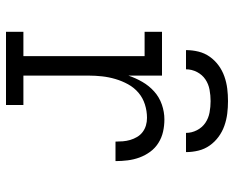

<svg xmlns="http://www.w3.org/2000/svg" viewBox="-90 -690 780 640"><g transform="rotate(90 300.0 -370.0)"><path d="M86 0V-58H167V-462H86V-520H232V-408Q240 -432 253 -454.5Q266 -477 285 -494Q304 -511 328.5 -519.5Q353 -528 378 -528Q399 -528 419 -523.5Q439 -519 456.5 -508Q474 -497 486 -480.5Q498 -464 505 -445Q512 -426 514.5 -405.5Q517 -385 517 -365H452Q452 -377 451 -389.5Q450 -402 446.5 -414Q443 -426 436.5 -437Q430 -448 420 -455.5Q410 -463 398 -466.5Q386 -470 373 -470Q350 -470 328 -463Q306 -456 289 -441.5Q272 -427 261 -407Q250 -387 243.5 -365Q237 -343 234.5 -320.5Q232 -298 232 -276V-58H330V0ZM147 -600Q147 -621 152 -641.5Q157 -662 169 -679Q181 -696 198 -708.5Q215 -721 235 -728Q255 -735 275.5 -737.5Q296 -740 317 -740Q338 -740 358.5 -737.5Q379 -735 399 -728Q419 -721 436 -708.5Q453 -696 465 -679Q477 -662 482 -641.5Q487 -621 487 -600H423Q423 -619 414 -636.5Q405 -654 389.5 -664.5Q374 -675 355 -678.5Q336 -682 317 -682Q298 -682 279 -678.5Q260 -675 244.5 -664.5Q229 -654 220 -636.5Q211 -619 211 -600Z"/></g></svg>

Font: Iosevka Etoile Light
Style: Regular
Weight: 300
Designer: Belleve Invis
Foundry: Belleve Invis
Version: Version 25.0.1; ttfautohint (v1.8.4)